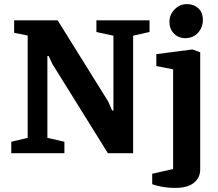

<svg xmlns="http://www.w3.org/2000/svg" viewBox="-20 -747 1063 936"><path d="M35 0V-56L115 -75V-574L49 -587V-648H261L507 -253L527 -208H533V-573L450 -591V-648H709V-591L629 -573V0H506L236 -434L217 -474H211V-75L294 -56V0ZM834 169Q799 169 768 163Q737 157 722 151V100L824 77V-409L742 -425V-483L918 -506L956 -492V79Q956 119 925.5 144Q895 169 834 169ZM883 -561Q850 -561 828 -583.5Q806 -606 806 -641Q806 -675 831 -701Q856 -727 891 -727Q924 -727 946.5 -707Q969 -687 969 -649Q969 -614 945.5 -587.5Q922 -561 883 -561Z"/></svg>

Font: Faustina Light
Style: Bold
Weight: 700
Version: Version 1.200